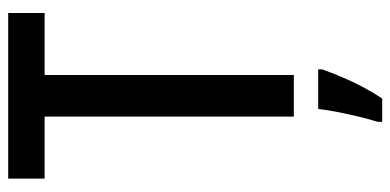

<svg xmlns="http://www.w3.org/2000/svg" viewBox="-268 -486 975 480"><g transform="rotate(-90 220.0 -246.5)"><path d="M272 0H168V-623H13V-714H427V-623H272ZM286 71Q278 94 266.5 121Q255 148 241.5 173.5Q228 199 213 221H155V209Q161 191 167.5 164Q174 137 179.5 109Q185 81 187 61H286Z"/></g></svg>

Font: Noto Sans Bengali Condensed Medium
Style: Regular
Weight: 500
Width: 3
Designer: Jelle Bosma - Monotype Design Team
Foundry: Monotype Imaging Inc.
Version: Version 2.003